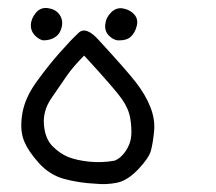

<svg xmlns="http://www.w3.org/2000/svg" viewBox="-20 -303 540 480"><path d="M217.8 156.2Q177.7 154.3 141.1 144.5Q104.5 134.8 77.1 104.5Q49.8 74.2 39.6 47.9Q29.3 21.5 35.6 -18.1Q42 -57.6 70.8 -97.7Q99.6 -137.7 128.9 -170.9Q158.2 -204.1 176.8 -221.2Q195.3 -238.3 227.5 -202.1Q294.9 -128.9 319.3 -97.7Q343.8 -66.4 356 -35.2Q368.2 -3.9 365.2 25.4Q362.3 54.7 357.4 73.2Q352.5 91.8 325.7 120.1Q298.8 148.4 272.5 153.8Q246.1 159.2 217.8 156.2ZM266.6 98.6Q283.2 91.8 294.9 73.7Q306.6 55.7 308.1 36.6Q309.6 17.6 305.7 -6.8Q301.8 -31.2 284.2 -56.2Q266.6 -81.1 190.4 -164.1Q162.1 -135.7 146.5 -112.8Q130.9 -89.8 108.9 -58.1Q86.9 -26.4 89.8 8.8Q92.8 43.9 111.3 62.5Q129.9 81.1 150.4 89.4Q170.9 97.7 202.6 101.1Q234.4 104.5 266.6 98.6ZM87.9 -202.1Q77.1 -204.1 66.9 -214.8Q56.6 -225.6 57.1 -240.7Q57.6 -255.9 69.3 -270.5Q81.1 -285.2 99.6 -282.7Q118.2 -280.3 127.9 -267.6Q137.7 -254.9 134.8 -237.8Q131.8 -220.7 119.6 -211.4Q107.4 -202.1 87.9 -202.1ZM273.4 -202.1Q261.7 -204.1 251.5 -214.8Q241.2 -225.6 243.2 -242.7Q245.1 -259.8 258.3 -272.5Q271.5 -285.2 288.6 -281.7Q305.7 -278.3 315.9 -266.6Q326.2 -254.9 321.8 -237.8Q317.4 -220.7 306.6 -210.9Q295.9 -201.2 273.4 -202.1Z"/></svg>

Font: JasonHandwriting1
Style: Regular
Weight: 400
Version: Version 1.48.20